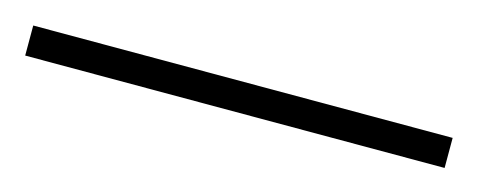

<svg xmlns="http://www.w3.org/2000/svg" viewBox="-34 -79 465 187"><g transform="rotate(15 198.5 15.0)"><path d="M410.2 30.3H-12.7V0H410.2Z"/></g></svg>

Font: Pretendard JP Thin
Style: Regular
Weight: 100
Designer: Base glyphs from Inter by Rasmus Andersson; Hangeul glyphs from Noto Sans CJK(Source Han Sans) by Jang Soo-young and Kan
Foundry: Kil Hyung-jin
Version: Version 1.309